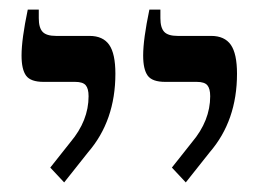

<svg xmlns="http://www.w3.org/2000/svg" viewBox="-20 -667 547 401"><path d="M339 -317 381 -370Q419 -415 419 -466Q419 -482 413 -489Q407 -496 391 -496H325Q298 -496 288.5 -509Q279 -522 279 -551Q279 -585 292 -647H315V-629Q315 -609 323 -600.5Q331 -592 351 -592H421Q449 -592 462 -573.5Q475 -555 475 -513Q475 -415 418 -349L368 -286ZM85 -317 127 -370Q165 -415 165 -466Q165 -482 159 -489Q153 -496 137 -496H71Q44 -496 34.5 -509Q25 -522 25 -551Q25 -585 38 -647H61V-629Q61 -609 69 -600.5Q77 -592 97 -592H167Q195 -592 208 -573.5Q221 -555 221 -513Q221 -415 164 -349L114 -286Z"/></svg>

Font: Noto Serif Hebrew Narrow
Style: Regular
Weight: 400
Width: 4
Designer: Monotype Design Team
Foundry: Monotype Imaging Inc.
Version: Version 1.000